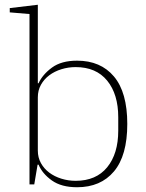

<svg xmlns="http://www.w3.org/2000/svg" viewBox="-20 -775 613 807"><path d="M304 12Q238 12 198 -16.5Q158 -45 142 -83H138L124 0H104V-716L21 -723V-741L139 -755V-425H142Q159 -462 198.5 -491Q238 -520 304 -520Q403 -520 459 -453.5Q515 -387 515 -254Q515 -121 459 -54.5Q403 12 304 12ZM298 -15Q384 -15 430.5 -72Q477 -129 477 -226V-282Q477 -379 430.5 -436Q384 -493 298 -493Q267 -493 238 -484Q209 -475 187 -458.5Q165 -442 152 -418.5Q139 -395 139 -366V-142Q139 -113 152 -89.5Q165 -66 187 -49.5Q209 -33 238 -24Q267 -15 298 -15Z"/></svg>

Font: IBM Plex Serif ExtLt
Style: Regular
Weight: 200
Designer: Mike Abbink, Paul van der Laan, Pieter van Rosmalen
Foundry: Bold Monday
Version: Version 3.001